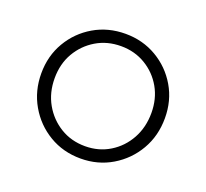

<svg xmlns="http://www.w3.org/2000/svg" viewBox="-91 -584 754 702"><g transform="rotate(20 285.5 -232.5)"><path d="M286 10Q218 10 163.5 -22.5Q109 -55 77 -110.5Q45 -166 45 -234Q45 -302 77 -356.5Q109 -411 163.5 -443Q218 -475 286 -475Q353 -475 407.5 -443Q462 -411 494 -356.5Q526 -302 526 -234Q526 -165 494 -110Q462 -55 407.5 -22.5Q353 10 286 10ZM286 -38Q339 -38 381.5 -64Q424 -90 448.5 -134.5Q473 -179 473 -235Q473 -290 448.5 -333Q424 -376 381.5 -401.5Q339 -427 286 -427Q232 -427 189.5 -401.5Q147 -376 122 -333Q97 -290 97 -234Q97 -178 122 -134Q147 -90 189.5 -64Q232 -38 286 -38Z"/></g></svg>

Font: Outfit Thin ExtraLight
Style: Regular
Weight: 250
Version: Version 1.100;gftools[0.9.27]